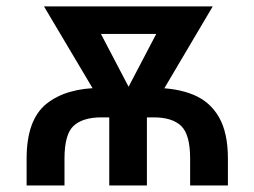

<svg xmlns="http://www.w3.org/2000/svg" viewBox="-20 -565 775 585"><path d="M176.5 0H61.1V-82Q61.1 -199.9 121.4 -248.6Q181.8 -297.2 289.1 -297.2H448.2Q518.5 -297.2 569.2 -276.3Q620 -255.3 647.2 -207.9Q674.4 -160.5 674.4 -82V0H559.3V-82Q559.3 -154.8 532.1 -181.1Q505 -207.4 448.2 -207.4H289.1Q232.6 -207.4 204.5 -181.8Q176.5 -156.2 176.5 -82ZM554 -545.5V-461.6H206.3V-545.5ZM340.9 -241.8 500 -545.5H628.2L422.2 -197.1H356.9ZM243.6 -545.5 404.1 -239 386.4 -197.1H321L114 -545.5ZM427.6 -272.4V0H312.9V-272.4Z"/></svg>

Font: InterMG Medium
Style: Regular
Weight: 500
Designer: Rasmus Andersson
Foundry: rsms
Version: Version 3.019;December 26, 2023;FontCreator 15.0.0.2955 64-b